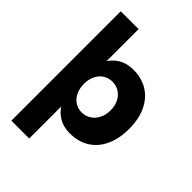

<svg xmlns="http://www.w3.org/2000/svg" viewBox="-259 -808 1117 1117"><g transform="rotate(45 299.5 -250.0)"><path d="M53.3 -700H200V200H53.3ZM154.2 -250Q154.2 -331.1 176.3 -389.8Q198.4 -448.6 241.3 -480.3Q284.1 -512 345.7 -512Q415 -512 465.8 -480.3Q516.6 -448.6 544.1 -389.5Q571.7 -330.3 571.7 -250Q571.7 -169.7 544.1 -110.5Q516.6 -51.4 465.8 -19.7Q415 12 345.7 12Q284.1 12 241.3 -19.7Q198.4 -51.4 176.3 -110.2Q154.2 -168.9 154.2 -250ZM419.2 -250Q419.2 -286.9 405.2 -315.6Q391.1 -344.3 365.8 -360.4Q340.5 -376.4 308.7 -376.4Q277.1 -376.4 252.4 -360.4Q227.7 -344.3 213.8 -315.6Q200 -286.9 200 -250.2Q200 -213.5 213.8 -184.4Q227.6 -155.3 252.2 -139.1Q276.8 -122.9 307.7 -122.9Q339.4 -122.9 364.6 -139.3Q389.8 -155.7 404.5 -184.4Q419.2 -213.1 419.2 -250Z"/></g></svg>

Font: Oak Sans Light
Style: Regular
Weight: 400
Designer: Erik Kennedy, Walven
Foundry: Erik Kennedy, Walven
Version: Version 1.100;Glyphs 3.1.2 (3151)